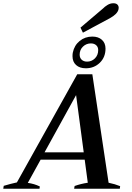

<svg xmlns="http://www.w3.org/2000/svg" viewBox="-61 -1161 810 1181"><path d="M449 -960 434 -991 574 -1110Q582 -1119 599.5 -1130Q617 -1141 636 -1141Q653 -1141 661 -1133Q669 -1125 669 -1113Q669 -1107 668 -1104Q662 -1075 615 -1049ZM385 -815Q385 -830 387 -838Q396 -882 429 -909Q462 -936 507 -936Q544 -936 566 -916Q588 -896 588 -862Q588 -809 553 -775Q518 -741 467 -741Q429 -741 407 -761Q385 -781 385 -815ZM475 -782Q503 -782 523 -802Q543 -822 543 -853Q543 -872 530.5 -883Q518 -894 498 -894Q470 -894 449.5 -874.5Q429 -855 429 -825Q429 -805 441.5 -793.5Q454 -782 475 -782ZM678 -16 676 0H395L398 -17Q438 -31 479 -37L460 -179H189L110 -36Q149 -31 184 -14L182 0H-41L-38 -18Q-19 -24 5 -30Q29 -36 43 -39L414 -704H507L607 -37Q646 -29 678 -16ZM454 -224 407 -576 213 -224Z"/></svg>

Font: Trirong SemiBold
Style: Italic
Weight: 600
Italic angle: -12°
Designer: Katatrad Team
Foundry: CadsonDemak
Version: Version 1.001